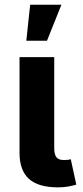

<svg xmlns="http://www.w3.org/2000/svg" viewBox="-20 -787 349 810"><path d="M224.8 3.4Q141.1 3.4 101.7 -32.7Q62.4 -68.9 62.4 -141.7V-545.9H208.8V-161.8Q208.8 -135.5 218 -123.7Q227.1 -111.9 249.2 -111.9Q261 -111.9 267.4 -112.7Q273.8 -113.6 278.6 -115.3L301.9 -8.3Q290.2 -4.4 270.1 -0.5Q250 3.4 224.8 3.4ZM91.1 -615.1 107.2 -767.1H239.1L178.2 -615.1Z"/></svg>

Font: Adwaita Sans
Style: Regular
Weight: 400
Designer: Rasmus Andersson
Foundry: rsms
Version: Version 4.001;git-9221beed3